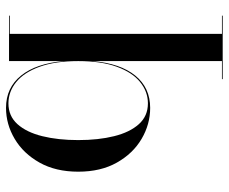

<svg xmlns="http://www.w3.org/2000/svg" viewBox="-81 -429 760 638"><g transform="rotate(-90 299.0 -110.0)"><path d="M355 250V247.5H415V-181Q407 -90 366.8 -40.5Q326.5 9 259.5 9Q205 9 156.5 -19.5Q108 -48 77.8 -101.5Q47.5 -155 47.5 -230Q47.5 -305 77.8 -358.8Q108 -412.5 156.5 -441.2Q205 -470 259.5 -470Q326.5 -470 366.8 -420Q407 -370 415 -279V-460H566V-457.5H505.5V247.5H566V250ZM274.5 1.5Q313.5 1.5 345.5 -24.5Q377.5 -50.5 396.2 -102Q415 -153.5 415 -230Q415 -306.5 396.2 -358.2Q377.5 -410 345.5 -436Q313.5 -462 274.5 -462Q232.5 -462 205.5 -432Q178.5 -402 165.5 -349.5Q152.5 -297 152.5 -230Q152.5 -163 165.5 -110.8Q178.5 -58.5 205.5 -28.5Q232.5 1.5 274.5 1.5Z"/></g></svg>

Font: Bodoni Moda 72pt
Style: Regular
Weight: 400
Designer: Owen Earl
Foundry: indestructible type
Version: Version 2.005